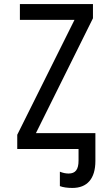

<svg xmlns="http://www.w3.org/2000/svg" viewBox="-20 -734 540 946"><path d="M65 0H367V57C367 101 352 121 318 121C304 121 290 118 275 112V183C291 189 312 192 337 192C409 192 450 147 450 59V-78H157L438 -644V-714H78V-636H347L65 -70Z"/></svg>

Font: Noto Sans Mono ExtraCondensed
Style: Regular
Weight: 400
Width: 2
Designer: Monotype Design Team
Foundry: Monotype Imaging Inc.
Version: Version 2.014